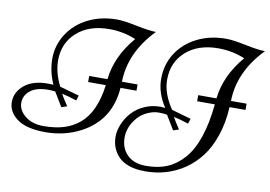

<svg xmlns="http://www.w3.org/2000/svg" viewBox="-103 -843 1577 1122"><g transform="rotate(10 685.5 -281.5)"><path d="M741.2 -671.9Q599.1 -524.9 596.2 -351.1H689V-314H594.2Q580.1 -120.6 415.5 -33.2Q320.3 17.1 207 17.1Q93.8 17.1 38.3 -23.4Q-17.1 -64 -17.1 -122.8Q-17.1 -181.6 32.7 -223.4Q82.5 -265.1 171.9 -265.1Q192.9 -265.1 205.1 -264.2Q171.9 -336.4 171.9 -414.6Q171.9 -492.7 215.1 -560.3Q258.3 -627.9 334.7 -666Q411.1 -704.1 505.9 -704.1Q545.9 -704.1 623.8 -688Q701.7 -671.9 741.2 -671.9ZM510.3 -351.1Q524.9 -487.8 628.9 -609.9Q554.2 -641.1 471.2 -641.1Q351.1 -641.1 279.1 -576.7Q207 -512.2 207 -409.2Q207 -337.4 246.1 -259.8L361.8 -227.1L352.1 -196.8Q300.8 -213.9 264.2 -221.2Q274.9 -200.2 306.2 -153.8L272.9 -143.1L222.2 -227.1Q200.7 -230 182.1 -230Q111.3 -230 74.7 -200.9Q38.1 -171.9 38.1 -127.9Q38.1 -84 80.1 -50Q122.1 -16.1 189.2 -16.1Q256.3 -16.1 307.9 -31.5Q359.4 -46.9 400.9 -81.1Q485.4 -150.9 506.8 -314.9H401.9V-351.1ZM1388.2 -671.9Q1246.1 -524.9 1243.2 -351.1H1335.9V-314H1241.2Q1236.3 -220.7 1210.2 -144Q1184.1 -67.4 1144 -15.1Q1104 37.1 1051.3 72.8Q949.2 141.1 819.8 141.1Q669.4 141.1 627.4 37.1Q615.2 7.8 615.2 -28.8Q615.2 -65.4 631.6 -104.2Q647.9 -143.1 676.5 -174.8Q705.1 -206.5 748.8 -226.3Q792.5 -246.1 843.3 -246.1Q851.6 -246.1 872.1 -244.1Q818.8 -323.7 818.8 -408.2Q818.8 -492.7 862.1 -560.3Q905.3 -627.9 981.7 -666Q1058.1 -704.1 1152.8 -704.1Q1192.9 -704.1 1270.8 -688Q1348.6 -671.9 1388.2 -671.9ZM1157.2 -351.1Q1171.9 -487.8 1275.9 -609.9Q1201.2 -641.1 1118.2 -641.1Q998 -641.1 926 -576.7Q854 -512.2 854 -409.2Q854 -327.6 913.1 -240.2L1028.8 -207L1019 -176.8Q971.7 -192.9 931.2 -201.2Q941.9 -180.2 973.1 -133.8L939.9 -123L889.2 -207Q870.1 -210.9 838.6 -210.9Q807.1 -210.9 772.5 -194.8Q737.8 -178.7 715.3 -152.3Q668 -96.7 668 -33.4Q668 29.8 707.5 69.3Q747.1 108.9 819.8 108.9Q892.6 108.9 946.3 85.7Q1000 62.5 1043.5 12.7Q1131.3 -87.9 1153.8 -314.9H1048.8V-351.1Z"/></g></svg>

Font: Niconne
Style: Regular
Weight: 400
Designer: Vernon Adams
Foundry: Vernon Adams
Version: Version 1.002